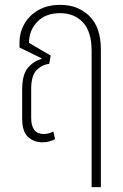

<svg xmlns="http://www.w3.org/2000/svg" viewBox="-20 -576 506 788"><path d="M154 8Q119 8 95 -14Q71 -36 71 -89V-208Q71 -269 93.5 -296.5Q116 -324 150 -334V-337L60 -381V-403Q60 -442 79.5 -477Q99 -512 136.5 -534Q174 -556 228 -556Q300 -556 347 -510Q394 -464 394 -373V192H356V-367Q356 -446 320.5 -484Q285 -522 227 -522Q167 -522 133 -486.5Q99 -451 99 -400L188 -348L182 -314Q151 -310 129.5 -287.5Q108 -265 108 -211V-92Q108 -26 160 -26Q170 -26 180.5 -29Q191 -32 199 -36L206 -5Q182 8 154 8Z"/></svg>

Font: Noto Sans Thai Cond ExtLt
Style: Regular
Weight: 200
Width: 3
Designer: Monotype Design Team
Foundry: Monotype Imaging Inc.
Version: Version 2.002; ttfautohint (v1.8.4.7-5d5b)